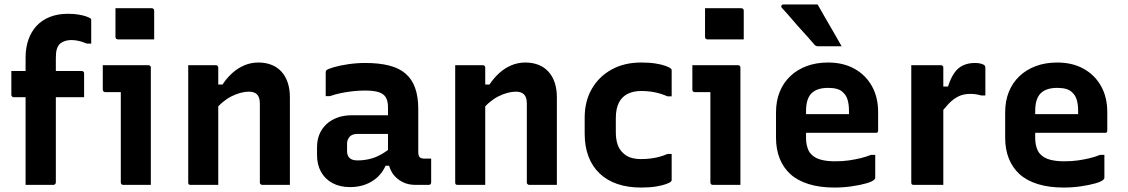

<svg xmlns="http://www.w3.org/2000/svg" viewBox="-20 -831 5070 863"><path d="M31 -512H347Q351 -512 353 -510.5Q355 -509 356.5 -507Q358 -505 358 -501Q358 -473 358 -448Q358 -423 358 -394H42Q39 -394 36.5 -395.5Q34 -397 32.5 -399.5Q31 -402 31 -405Q31 -434 31 -459Q31 -484 31 -512ZM231 -11Q231 -7 228 -3.5Q225 0 220 0Q188 0 158 0Q128 0 95 0Q95 -25 95 -50Q95 -75 95 -100Q95 -164 95 -220.5Q95 -277 95 -331.5Q95 -386 95 -444.5Q95 -503 95 -572Q95 -617 108 -653.5Q121 -690 145 -715.5Q169 -741 204.5 -755Q240 -769 285 -769Q312 -769 333 -765.5Q354 -762 368 -757Q382 -752 387 -748Q389 -747 389.5 -744.5Q390 -742 390 -740Q390 -714 390 -687.5Q390 -661 390 -635H371Q359 -640 347.5 -643.5Q336 -647 324 -649Q312 -651 299 -651Q286 -651 273 -647Q260 -643 250 -635Q240 -625 235.5 -610.5Q231 -596 231 -571Q231 -524 231 -466.5Q231 -409 231 -347Q231 -285 231 -224Q231 -163 231 -108.5Q231 -54 231 -11Z M523 -11Q523 -38 523 -78.5Q523 -119 523 -166Q523 -213 523 -260Q523 -307 523 -348Q523 -389 523 -417H516Q510 -417 502.5 -417Q495 -417 486.5 -417Q478 -417 469.5 -417Q461 -417 453 -417Q448 -417 445 -420Q442 -423 442 -428Q442 -455 442 -483Q442 -511 442 -538Q459 -538 480.5 -538Q502 -538 526 -538Q550 -538 573 -538Q596 -538 615.5 -538Q635 -538 647 -538Q651 -538 653 -536.5Q655 -535 656.5 -533Q658 -531 658 -527Q658 -480 658 -424.5Q658 -369 658 -312Q658 -255 658 -200Q658 -145 658 -97Q658 -82 658 -65.5Q658 -49 658 -33Q658 -17 658 0Q625 0 596.5 0Q568 0 534 0Q529 0 526 -3Q523 -6 523 -11ZM499 -794Q518 -794 538.5 -794Q559 -794 580.5 -794Q602 -794 622.5 -794Q643 -794 662 -794Q667 -794 670 -791Q673 -788 673 -783V-654Q654 -654 633.5 -654Q613 -654 591.5 -654Q570 -654 549.5 -654Q529 -654 510 -654Q505 -654 502 -657Q499 -660 499 -665Z M1283 0Q1250 0 1221.5 0Q1193 0 1159 0Q1156 0 1153.5 -1.5Q1151 -3 1149.5 -5Q1148 -7 1148 -11Q1148 -70 1148 -129.5Q1148 -189 1148 -248Q1148 -307 1148 -366Q1148 -393 1136 -406Q1124 -419 1098 -419Q1081 -419 1060.5 -413.5Q1040 -408 1019.5 -397.5Q999 -387 980 -371Q961 -355 945 -333V-451H980Q1000 -481 1024.5 -503Q1049 -525 1078.5 -537.5Q1108 -550 1142 -550Q1174 -550 1200.5 -539.5Q1227 -529 1245.5 -508.5Q1264 -488 1273.5 -459Q1283 -430 1283 -394Q1283 -346 1283 -297Q1283 -248 1283 -199Q1283 -150 1283 -100Q1283 -75 1283 -50Q1283 -25 1283 0ZM961 0Q939 0 919.5 0Q900 0 879.5 0Q859 0 837 0Q834 0 832 -0.5Q830 -1 828.5 -2.5Q827 -4 826.5 -6Q826 -8 826 -11Q826 -65 826 -118.5Q826 -172 826 -225.5Q826 -279 826 -332.5Q826 -386 826 -440Q826 -468 826 -493Q826 -518 826 -538Q851 -538 871.5 -538Q892 -538 911.5 -538Q931 -538 950 -538Q954 -538 956 -536.5Q958 -535 959.5 -533Q961 -531 961 -527Q961 -440 961 -352Q961 -264 961 -176Q961 -88 961 0Z M1860 -341Q1860 -316 1860 -292.5Q1860 -269 1860 -244.5Q1860 -220 1860 -195.5Q1860 -171 1860 -148Q1860 -140 1861.5 -134Q1863 -128 1867 -124Q1870 -121 1875.5 -119.5Q1881 -118 1888 -118Q1891 -118 1893.5 -118Q1896 -118 1899 -118H1918Q1918 -91 1918 -64.5Q1918 -38 1918 -11Q1918 -6 1915 -3Q1912 0 1907 0Q1902 0 1882.5 0Q1863 0 1848 0Q1820 0 1798 -9Q1776 -18 1759 -34.5Q1742 -51 1733 -74Q1724 -97 1724 -126Q1724 -157 1724 -189Q1724 -221 1724 -252Q1724 -269 1724 -284.5Q1724 -300 1724 -316Q1724 -332 1724 -348Q1724 -377 1714 -393.5Q1704 -410 1681.5 -417Q1659 -424 1621 -424Q1593 -424 1566.5 -421Q1540 -418 1514.5 -413Q1489 -408 1463 -399H1444Q1444 -426 1444 -453Q1444 -480 1444 -506Q1444 -510 1445 -512Q1446 -514 1447 -515Q1453 -521 1480.5 -529Q1508 -537 1546 -542.5Q1584 -548 1621 -548Q1684 -548 1729 -536.5Q1774 -525 1803 -500Q1832 -475 1846 -435.5Q1860 -396 1860 -341ZM1540 -152Q1540 -131 1551.5 -120.5Q1563 -110 1587 -110Q1614 -110 1640 -116Q1666 -122 1691.5 -136Q1717 -150 1743 -172V-86H1713Q1700 -56 1676.5 -34.5Q1653 -13 1622 -1.5Q1591 10 1554 10Q1508 10 1474.5 -8Q1441 -26 1423 -58.5Q1405 -91 1405 -134V-169Q1405 -202 1416 -228Q1427 -254 1447.5 -273Q1468 -292 1497 -302.5Q1526 -313 1562 -313Q1597 -313 1630.5 -313Q1664 -313 1694.5 -313Q1725 -313 1752 -313Q1761 -313 1765.5 -297Q1770 -281 1771 -261.5Q1772 -242 1772 -229Q1740 -229 1710 -229Q1680 -229 1649.5 -229Q1619 -229 1587 -229Q1575 -229 1566.5 -226Q1558 -223 1552 -217Q1547 -211 1543.5 -203.5Q1540 -196 1540 -187Z M2483 0Q2450 0 2421.5 0Q2393 0 2359 0Q2356 0 2353.5 -1.5Q2351 -3 2349.5 -5Q2348 -7 2348 -11Q2348 -70 2348 -129.5Q2348 -189 2348 -248Q2348 -307 2348 -366Q2348 -393 2336 -406Q2324 -419 2298 -419Q2281 -419 2260.5 -413.5Q2240 -408 2219.5 -397.5Q2199 -387 2180 -371Q2161 -355 2145 -333V-451H2180Q2200 -481 2224.5 -503Q2249 -525 2278.5 -537.5Q2308 -550 2342 -550Q2374 -550 2400.5 -539.5Q2427 -529 2445.5 -508.5Q2464 -488 2473.5 -459Q2483 -430 2483 -394Q2483 -346 2483 -297Q2483 -248 2483 -199Q2483 -150 2483 -100Q2483 -75 2483 -50Q2483 -25 2483 0ZM2161 0Q2139 0 2119.5 0Q2100 0 2079.5 0Q2059 0 2037 0Q2034 0 2032 -0.5Q2030 -1 2028.5 -2.5Q2027 -4 2026.5 -6Q2026 -8 2026 -11Q2026 -65 2026 -118.5Q2026 -172 2026 -225.5Q2026 -279 2026 -332.5Q2026 -386 2026 -440Q2026 -468 2026 -493Q2026 -518 2026 -538Q2051 -538 2071.5 -538Q2092 -538 2111.5 -538Q2131 -538 2150 -538Q2154 -538 2156 -536.5Q2158 -535 2159.5 -533Q2161 -531 2161 -527Q2161 -440 2161 -352Q2161 -264 2161 -176Q2161 -88 2161 0Z M2862 -550Q2899 -550 2927 -545.5Q2955 -541 2972.5 -534.5Q2990 -528 2996 -522Q2998 -521 2998.5 -518.5Q2999 -516 2999 -513Q2999 -485 2999 -456Q2999 -427 2999 -398H2980Q2953 -410 2924 -416Q2895 -422 2861 -422Q2828 -422 2802 -409.5Q2776 -397 2762 -370Q2748 -343 2748 -300V-237Q2748 -205 2756 -181.5Q2764 -158 2781 -143Q2795 -129 2815 -122.5Q2835 -116 2861 -116Q2884 -116 2904 -118.5Q2924 -121 2943 -126Q2962 -131 2980 -139H2999Q2999 -110 2999 -81Q2999 -52 2999 -23Q2999 -21 2998.5 -19Q2998 -17 2996 -15Q2991 -10 2973.5 -3.5Q2956 3 2927.5 7.5Q2899 12 2862 12Q2802 12 2755 -4Q2708 -20 2675 -51.5Q2642 -83 2625 -128Q2608 -173 2608 -230V-302Q2608 -376 2640 -431.5Q2672 -487 2729 -518.5Q2786 -550 2862 -550Z M3173 -11Q3173 -38 3173 -78.5Q3173 -119 3173 -166Q3173 -213 3173 -260Q3173 -307 3173 -348Q3173 -389 3173 -417H3166Q3160 -417 3152.5 -417Q3145 -417 3136.5 -417Q3128 -417 3119.5 -417Q3111 -417 3103 -417Q3098 -417 3095 -420Q3092 -423 3092 -428Q3092 -455 3092 -483Q3092 -511 3092 -538Q3109 -538 3130.5 -538Q3152 -538 3176 -538Q3200 -538 3223 -538Q3246 -538 3265.5 -538Q3285 -538 3297 -538Q3301 -538 3303 -536.5Q3305 -535 3306.5 -533Q3308 -531 3308 -527Q3308 -480 3308 -424.5Q3308 -369 3308 -312Q3308 -255 3308 -200Q3308 -145 3308 -97Q3308 -82 3308 -65.5Q3308 -49 3308 -33Q3308 -17 3308 0Q3275 0 3246.5 0Q3218 0 3184 0Q3179 0 3176 -3Q3173 -6 3173 -11ZM3149 -794Q3168 -794 3188.5 -794Q3209 -794 3230.5 -794Q3252 -794 3272.5 -794Q3293 -794 3312 -794Q3317 -794 3320 -791Q3323 -788 3323 -783V-654Q3304 -654 3283.5 -654Q3263 -654 3241.5 -654Q3220 -654 3199.5 -654Q3179 -654 3160 -654Q3155 -654 3152 -657Q3149 -660 3149 -665Z M3702 -550Q3770 -550 3820.5 -522Q3871 -494 3899 -444Q3927 -394 3927 -327V-244Q3927 -241 3926 -238.5Q3925 -236 3922.5 -235Q3920 -234 3917 -234H3687Q3670 -234 3652.5 -234Q3635 -234 3618 -234H3577L3574 -318H3796Q3796 -322 3796 -325Q3796 -328 3796 -332Q3796 -361 3790 -381.5Q3784 -402 3771 -414Q3760 -426 3743 -431Q3726 -436 3702 -436Q3652 -436 3627.5 -411.5Q3603 -387 3603 -332V-210Q3603 -194 3606 -180Q3609 -166 3614 -155Q3619 -144 3628 -136Q3644 -120 3670.5 -113Q3697 -106 3732 -106Q3768 -106 3795.5 -110Q3823 -114 3848 -120Q3873 -126 3895 -135H3914Q3914 -109 3914 -83.5Q3914 -58 3914 -32Q3914 -30 3913 -28Q3912 -26 3910 -24Q3902 -15 3874 -7Q3846 1 3808 6.5Q3770 12 3731 12Q3665 12 3615 -3.5Q3565 -19 3533 -48Q3501 -77 3484.5 -118.5Q3468 -160 3468 -212V-326Q3468 -377 3484.5 -418Q3501 -459 3532 -488.5Q3563 -518 3606 -534Q3649 -550 3702 -550ZM3655 -811Q3673 -780 3691 -748Q3709 -716 3727.5 -685Q3746 -654 3763 -623Q3738 -623 3712 -623Q3686 -623 3657 -623Q3651 -623 3646.5 -625.5Q3642 -628 3640 -631Q3611 -665 3587 -691Q3563 -717 3541.5 -742.5Q3520 -768 3494 -796Q3490 -801 3492.5 -806Q3495 -811 3501 -811Q3529 -811 3553 -811Q3577 -811 3601.5 -811Q3626 -811 3655 -811Z M4201 -442H4241Q4253 -479 4269 -502.5Q4285 -526 4308.5 -537Q4332 -548 4362 -548Q4378 -548 4388.5 -545Q4399 -542 4403 -539Q4407 -536 4408 -533.5Q4409 -531 4409 -526Q4409 -510 4409 -494.5Q4409 -479 4409 -464Q4409 -449 4409 -433.5Q4409 -418 4409 -402H4390Q4380 -405 4368 -407Q4356 -409 4341 -409Q4310 -409 4286.5 -397Q4263 -385 4243 -363.5Q4223 -342 4201 -313ZM4220 0Q4198 0 4175.5 0Q4153 0 4131 0Q4109 0 4087 0Q4084 0 4082 -0.5Q4080 -1 4078.5 -2.5Q4077 -4 4076.5 -6Q4076 -8 4076 -11Q4076 -48 4076 -89.5Q4076 -131 4076 -175Q4076 -219 4076 -263.5Q4076 -308 4076 -352.5Q4076 -397 4076 -440Q4076 -468 4076 -493Q4076 -518 4076 -538Q4101 -538 4123.5 -538Q4146 -538 4167.5 -538Q4189 -538 4209 -538Q4213 -538 4215 -536.5Q4217 -535 4218.5 -533Q4220 -531 4220 -527Q4220 -481 4220 -430Q4220 -379 4220 -326Q4220 -273 4220 -217.5Q4220 -162 4220 -107.5Q4220 -53 4220 0Z M4732 -550Q4800 -550 4850.5 -522Q4901 -494 4929 -444Q4957 -394 4957 -327V-244Q4957 -241 4956 -238.5Q4955 -236 4952.5 -235Q4950 -234 4947 -234H4717Q4700 -234 4682.5 -234Q4665 -234 4648 -234H4607L4604 -318H4826Q4826 -322 4826 -325Q4826 -328 4826 -332Q4826 -361 4820 -381.5Q4814 -402 4801 -414Q4790 -426 4773 -431Q4756 -436 4732 -436Q4682 -436 4657.5 -411.5Q4633 -387 4633 -332V-210Q4633 -194 4636 -180Q4639 -166 4644 -155Q4649 -144 4658 -136Q4674 -120 4700.5 -113Q4727 -106 4762 -106Q4798 -106 4825.5 -110Q4853 -114 4878 -120Q4903 -126 4925 -135H4944Q4944 -109 4944 -83.5Q4944 -58 4944 -32Q4944 -30 4943 -28Q4942 -26 4940 -24Q4932 -15 4904 -7Q4876 1 4838 6.5Q4800 12 4761 12Q4695 12 4645 -3.5Q4595 -19 4563 -48Q4531 -77 4514.5 -118.5Q4498 -160 4498 -212V-326Q4498 -377 4514.5 -418Q4531 -459 4562 -488.5Q4593 -518 4636 -534Q4679 -550 4732 -550Z"/></svg>

Font: Recursive
Style: Bold
Weight: 700
Version: Version 1.085